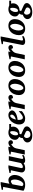

<svg xmlns="http://www.w3.org/2000/svg" viewBox="2411 -3188 1006 5868"><g transform="rotate(-90 2914.0 -254.0)"><path d="M361.8 -307.1Q361.8 -338.4 356.9 -360.6Q352.1 -382.8 344.5 -397Q336.9 -411.1 327.9 -417.5Q318.8 -423.8 310.1 -423.8Q289.1 -423.8 263.4 -410.6Q237.8 -397.5 214.8 -377.9L159.2 -79.1Q167 -66.4 181.9 -55.2Q196.8 -43.9 220.2 -43.9Q236.8 -43.9 253.7 -54.9Q270.5 -65.9 286.1 -84.7Q301.8 -103.5 315.7 -128.9Q329.6 -154.3 339.8 -183.6Q350.1 -212.9 356 -244.4Q361.8 -275.9 361.8 -307.1ZM501 -311Q501 -281.2 494.6 -245.6Q488.3 -210 473.6 -174.1Q459 -138.2 435.8 -104.7Q412.6 -71.3 379.2 -45.2Q345.7 -19 301 -3.4Q256.3 12.2 199.2 12.2Q144.5 12.2 99.4 -1.2Q54.2 -14.6 18.1 -38.1L134.8 -661.1L46.9 -668.9V-705.1L215.8 -736.8H284.2L231.9 -467.8Q259.3 -481.9 287.8 -491Q316.4 -500 342.8 -500Q382.8 -500 412.6 -482.2Q442.4 -464.4 462.2 -437Q481.9 -409.7 491.5 -376Q501 -342.3 501 -311Z M1104 -27.8Q1093.8 -22.5 1075.9 -15.4Q1058.1 -8.3 1036.4 -2.2Q1014.6 3.9 991.2 8.1Q967.8 12.2 946.3 12.2Q920.4 12.2 904.3 6.8Q888.2 1.5 879.2 -6.1Q870.1 -13.7 866.2 -21.7Q862.3 -29.8 861.3 -35.2Q828.1 -12.2 789.6 0Q751 12.2 702.1 12.2Q665 12.2 639.4 -0.5Q613.8 -13.2 598.9 -32.2Q584 -51.3 579.3 -74Q574.7 -96.7 579.1 -117.2L644 -423.8L560.1 -433.1V-466.8L725.1 -500H794.4L712.4 -117.2Q710 -105.5 711.2 -94.7Q712.4 -84 716.8 -75.9Q721.2 -67.9 728.5 -63Q735.8 -58.1 745.1 -58.1Q761.7 -58.1 777.6 -62.7Q793.5 -67.4 808.3 -75.7Q823.2 -84 837.4 -94.7Q851.6 -105.5 865.2 -118.2L943.4 -487.8H1076.2L994.1 -100.1Q988.3 -72.3 996.3 -60.1Q1004.4 -47.9 1020 -47.9Q1023.9 -47.9 1029.1 -49.1Q1034.2 -50.3 1043.2 -54Q1052.2 -57.6 1066.7 -64.7Q1081.1 -71.8 1104 -84Z M1562.5 -429.2Q1562.5 -394.5 1540.5 -377.2Q1518.6 -359.9 1467.3 -359.9L1440.4 -414.1Q1417 -402.3 1395.8 -386Q1374.5 -369.6 1357.9 -350.1Q1341.3 -330.6 1329.6 -308.6Q1317.9 -286.6 1313.5 -264.2L1257.3 0H1124.5L1212.4 -422.9L1128.4 -432.1V-466.8L1294.4 -500H1363.3L1350.6 -433.1Q1363.8 -446.8 1379.6 -459Q1395.5 -471.2 1413.1 -480.5Q1430.7 -489.7 1449.2 -494.9Q1467.8 -500 1486.3 -500Q1505.9 -500 1520.3 -492.9Q1534.7 -485.8 1543.9 -475.3Q1553.2 -464.8 1557.9 -452.4Q1562.5 -439.9 1562.5 -429.2Z M1850.6 83Q1850.6 65.9 1839.8 50.8Q1829.1 35.6 1801.3 22.9L1689.5 -25.9Q1672.9 -19.5 1661.6 -10.3Q1650.4 -1 1643.3 10.5Q1636.2 22 1633.3 35.2Q1630.4 48.3 1630.4 62Q1630.4 78.1 1635.3 97.4Q1640.1 116.7 1652.1 133.5Q1664.1 150.4 1684.3 161.6Q1704.6 172.9 1735.4 172.9Q1769.5 172.9 1791.7 163.1Q1814 153.3 1827.1 139.4Q1840.3 125.5 1845.5 110.1Q1850.6 94.7 1850.6 83ZM1839.4 -359.9Q1839.4 -377.4 1838.9 -393.6Q1838.4 -409.7 1834.7 -421.9Q1831.1 -434.1 1823.2 -441.2Q1815.4 -448.2 1801.3 -448.2Q1793 -448.2 1778.1 -436.5Q1763.2 -424.8 1748.5 -403.3Q1733.9 -381.8 1723.1 -351.8Q1712.4 -321.8 1712.4 -285.2Q1712.4 -267.6 1713.6 -253.2Q1714.8 -238.8 1718.5 -228.3Q1722.2 -217.8 1729.5 -211.9Q1736.8 -206.1 1749.5 -206.1Q1774.4 -206.1 1791.5 -221.4Q1808.6 -236.8 1819.1 -260Q1829.6 -283.2 1834.5 -310.1Q1839.4 -336.9 1839.4 -359.9ZM1966.3 -417Q1970.7 -405.8 1974.1 -389.4Q1977.5 -373 1977.5 -355Q1977.5 -317.9 1963.1 -282.7Q1948.7 -247.6 1920.7 -220.2Q1892.6 -192.9 1851.1 -176.3Q1809.6 -159.7 1755.4 -159.2Q1750 -145 1747.6 -130.6Q1745.1 -116.2 1746.6 -107.9L1879.4 -47.9Q1903.3 -37.6 1922.9 -27.1Q1942.4 -16.6 1956.3 -3.9Q1970.2 8.8 1977.8 24.9Q1985.4 41 1985.4 63Q1985.4 94.7 1963.4 124.5Q1941.4 154.3 1903.8 177.5Q1866.2 200.7 1816.2 214.8Q1766.1 229 1709.5 229Q1649.9 229 1609.1 215.6Q1568.4 202.1 1542.7 180.9Q1517.1 159.7 1505.9 132.8Q1494.6 106 1494.6 79.1Q1494.6 53.7 1504.9 32.2Q1515.1 10.7 1533.2 -6.8Q1551.3 -24.4 1575.7 -37.8Q1600.1 -51.3 1628.4 -61Q1626.5 -72.8 1628.7 -87.6Q1630.9 -102.5 1636 -117.9Q1641.1 -133.3 1648.9 -147.5Q1656.7 -161.6 1666.5 -171.9Q1646.5 -181.2 1629.6 -193.1Q1612.8 -205.1 1600.3 -220.2Q1587.9 -235.4 1581.1 -254.4Q1574.2 -273.4 1574.2 -296.9Q1574.2 -320.3 1580.1 -344.5Q1585.9 -368.7 1598.1 -391.1Q1610.4 -413.6 1628.7 -433.3Q1647 -453.1 1672.1 -468Q1697.3 -482.9 1729 -491.5Q1760.7 -500 1799.3 -500Q1818.4 -500 1835.7 -497.3Q1853 -494.6 1867.7 -490.5Q1882.3 -486.3 1893.8 -482.2Q1905.3 -478 1912.6 -475.1H2058.6V-417Z M2344.2 -396Q2344.2 -404.8 2343 -413.3Q2341.8 -421.9 2338.1 -428.7Q2334.5 -435.5 2327.4 -439.7Q2320.3 -443.8 2309.1 -443.8Q2285.6 -443.8 2267.3 -427.2Q2249 -410.6 2234.9 -385Q2220.7 -359.4 2210.4 -328.9Q2200.2 -298.3 2193.4 -271Q2219.2 -276.9 2246.1 -288.6Q2272.9 -300.3 2294.7 -316.7Q2316.4 -333 2330.3 -353Q2344.2 -373 2344.2 -396ZM2474.1 -395Q2474.1 -368.7 2462.2 -346.2Q2450.2 -323.7 2429.2 -305.2Q2408.2 -286.6 2380.1 -271.7Q2352.1 -256.8 2320.1 -246.1Q2288.1 -235.4 2253.7 -228.5Q2219.2 -221.7 2186 -219.2Q2185.1 -210 2184.1 -198.2Q2183.1 -186.5 2183.1 -178.2Q2183.1 -152.3 2187 -130.4Q2190.9 -108.4 2199.7 -92.3Q2208.5 -76.2 2222.9 -67.1Q2237.3 -58.1 2258.3 -58.1Q2274.4 -58.1 2291 -64.5Q2307.6 -70.8 2329.6 -85.7Q2351.6 -100.6 2380.9 -125Q2410.2 -149.4 2451.2 -185.1V-89.8Q2436.5 -75.7 2413.1 -57.9Q2389.6 -40 2359.9 -24.4Q2330.1 -8.8 2295.9 1.7Q2261.7 12.2 2225.1 12.2Q2192.4 12.2 2160.2 3.9Q2127.9 -4.4 2102.3 -25.4Q2076.7 -46.4 2060.5 -82.3Q2044.4 -118.2 2044.4 -173.8Q2044.4 -211.9 2054 -251Q2063.5 -290 2081.1 -326.2Q2098.6 -362.3 2124 -394Q2149.4 -425.8 2181.4 -449.2Q2213.4 -472.7 2251.5 -486.3Q2289.6 -500 2332 -500Q2368.7 -500 2395.5 -487.8Q2422.4 -475.6 2439.9 -458.7Q2457.5 -441.9 2465.8 -424.1Q2474.1 -406.2 2474.1 -395Z M2947.3 -429.2Q2947.3 -394.5 2925.3 -377.2Q2903.3 -359.9 2852.1 -359.9L2825.2 -414.1Q2801.8 -402.3 2780.5 -386Q2759.3 -369.6 2742.7 -350.1Q2726.1 -330.6 2714.4 -308.6Q2702.6 -286.6 2698.2 -264.2L2642.1 0H2509.3L2597.2 -422.9L2513.2 -432.1V-466.8L2679.2 -500H2748L2735.4 -433.1Q2748.5 -446.8 2764.4 -459Q2780.3 -471.2 2797.9 -480.5Q2815.4 -489.7 2834 -494.9Q2852.5 -500 2871.1 -500Q2890.6 -500 2905 -492.9Q2919.4 -485.8 2928.7 -475.3Q2938 -464.8 2942.6 -452.4Q2947.3 -439.9 2947.3 -429.2Z M3288.1 -307.1Q3288.1 -343.8 3280.8 -370.1Q3273.4 -396.5 3262.9 -413.6Q3252.4 -430.7 3240.5 -438.7Q3228.5 -446.8 3219.2 -446.8Q3204.1 -446.8 3188.2 -436.8Q3172.4 -426.8 3157.5 -408.9Q3142.6 -391.1 3129.4 -366.5Q3116.2 -341.8 3106.2 -312.7Q3096.2 -283.7 3090.6 -251.2Q3085 -218.8 3085 -185.1Q3085 -146.5 3092.5 -119.4Q3100.1 -92.3 3111.1 -75.4Q3122.1 -58.6 3133.8 -50.8Q3145.5 -43 3154.3 -43Q3180.7 -43 3204.8 -66.9Q3229 -90.8 3247.6 -128.9Q3266.1 -167 3277.1 -213.9Q3288.1 -260.7 3288.1 -307.1ZM3432.1 -303.2Q3432.1 -263.7 3423.3 -225.1Q3414.6 -186.5 3397.5 -151.6Q3380.4 -116.7 3355.5 -86.7Q3330.6 -56.6 3298.3 -34.7Q3266.1 -12.7 3226.8 -0.2Q3187.5 12.2 3142.1 12.2Q3090.8 12.2 3053.2 -2.4Q3015.6 -17.1 2991 -42.7Q2966.3 -68.4 2954.3 -103.8Q2942.4 -139.2 2942.4 -181.2Q2942.4 -220.2 2950.9 -259Q2959.5 -297.9 2975.8 -333.5Q2992.2 -369.1 3016.6 -399.4Q3041 -429.7 3073 -452.1Q3105 -474.6 3144.3 -487.3Q3183.6 -500 3230 -500Q3275.9 -500 3313.2 -487.5Q3350.6 -475.1 3377 -450.4Q3403.3 -425.8 3417.7 -388.9Q3432.1 -352.1 3432.1 -303.2Z M3841.3 -307.1Q3841.3 -343.8 3834 -370.1Q3826.7 -396.5 3816.2 -413.6Q3805.7 -430.7 3793.7 -438.7Q3781.7 -446.8 3772.5 -446.8Q3757.3 -446.8 3741.5 -436.8Q3725.6 -426.8 3710.7 -408.9Q3695.8 -391.1 3682.6 -366.5Q3669.4 -341.8 3659.4 -312.7Q3649.4 -283.7 3643.8 -251.2Q3638.2 -218.8 3638.2 -185.1Q3638.2 -146.5 3645.8 -119.4Q3653.3 -92.3 3664.3 -75.4Q3675.3 -58.6 3687 -50.8Q3698.7 -43 3707.5 -43Q3733.9 -43 3758.1 -66.9Q3782.2 -90.8 3800.8 -128.9Q3819.3 -167 3830.3 -213.9Q3841.3 -260.7 3841.3 -307.1ZM3985.4 -303.2Q3985.4 -263.7 3976.6 -225.1Q3967.8 -186.5 3950.7 -151.6Q3933.6 -116.7 3908.7 -86.7Q3883.8 -56.6 3851.6 -34.7Q3819.3 -12.7 3780 -0.2Q3740.7 12.2 3695.3 12.2Q3644 12.2 3606.4 -2.4Q3568.8 -17.1 3544.2 -42.7Q3519.5 -68.4 3507.6 -103.8Q3495.6 -139.2 3495.6 -181.2Q3495.6 -220.2 3504.2 -259Q3512.7 -297.9 3529.1 -333.5Q3545.4 -369.1 3569.8 -399.4Q3594.2 -429.7 3626.2 -452.1Q3658.2 -474.6 3697.5 -487.3Q3736.8 -500 3783.2 -500Q3829.1 -500 3866.5 -487.5Q3903.8 -475.1 3930.2 -450.4Q3956.5 -425.8 3970.9 -388.9Q3985.4 -352.1 3985.4 -303.2Z M4472.7 -429.2Q4472.7 -394.5 4450.7 -377.2Q4428.7 -359.9 4377.4 -359.9L4350.6 -414.1Q4327.1 -402.3 4305.9 -386Q4284.7 -369.6 4268.1 -350.1Q4251.5 -330.6 4239.7 -308.6Q4228 -286.6 4223.6 -264.2L4167.5 0H4034.7L4122.6 -422.9L4038.6 -432.1V-466.8L4204.6 -500H4273.4L4260.7 -433.1Q4273.9 -446.8 4289.8 -459Q4305.7 -471.2 4323.2 -480.5Q4340.8 -489.7 4359.4 -494.9Q4377.9 -500 4396.5 -500Q4416 -500 4430.4 -492.9Q4444.8 -485.8 4454.1 -475.3Q4463.4 -464.8 4468 -452.4Q4472.7 -439.9 4472.7 -429.2Z M4739.7 -28.8Q4703.1 -10.3 4660.9 1Q4618.7 12.2 4579.6 12.2Q4529.8 12.2 4502.2 -8.5Q4474.6 -29.3 4474.6 -64Q4474.6 -72.3 4475.3 -81.3Q4476.1 -90.3 4478.5 -100.1L4587.4 -661.1L4499.5 -668.9V-705.1L4668.5 -736.8H4734.4L4611.3 -102.1Q4609.9 -93.3 4610.1 -84.7Q4610.4 -76.2 4613.3 -69.1Q4616.2 -62 4622.1 -57.6Q4627.9 -53.2 4637.7 -53.2Q4649.4 -53.2 4676.8 -60.3Q4704.1 -67.4 4739.7 -83Z M5119.6 -307.1Q5119.6 -343.8 5112.3 -370.1Q5105 -396.5 5094.5 -413.6Q5084 -430.7 5072 -438.7Q5060.1 -446.8 5050.8 -446.8Q5035.6 -446.8 5019.8 -436.8Q5003.9 -426.8 4989 -408.9Q4974.1 -391.1 4960.9 -366.5Q4947.8 -341.8 4937.7 -312.7Q4927.7 -283.7 4922.1 -251.2Q4916.5 -218.8 4916.5 -185.1Q4916.5 -146.5 4924.1 -119.4Q4931.6 -92.3 4942.6 -75.4Q4953.6 -58.6 4965.3 -50.8Q4977.1 -43 4985.8 -43Q5012.2 -43 5036.4 -66.9Q5060.5 -90.8 5079.1 -128.9Q5097.7 -167 5108.6 -213.9Q5119.6 -260.7 5119.6 -307.1ZM5263.7 -303.2Q5263.7 -263.7 5254.9 -225.1Q5246.1 -186.5 5229 -151.6Q5211.9 -116.7 5187 -86.7Q5162.1 -56.6 5129.9 -34.7Q5097.7 -12.7 5058.3 -0.2Q5019 12.2 4973.6 12.2Q4922.4 12.2 4884.8 -2.4Q4847.2 -17.1 4822.5 -42.7Q4797.9 -68.4 4785.9 -103.8Q4773.9 -139.2 4773.9 -181.2Q4773.9 -220.2 4782.5 -259Q4791 -297.9 4807.4 -333.5Q4823.7 -369.1 4848.1 -399.4Q4872.6 -429.7 4904.5 -452.1Q4936.5 -474.6 4975.8 -487.3Q5015.1 -500 5061.5 -500Q5107.4 -500 5144.8 -487.5Q5182.1 -475.1 5208.5 -450.4Q5234.9 -425.8 5249.3 -388.9Q5263.7 -352.1 5263.7 -303.2Z M5620.1 83Q5620.1 65.9 5609.4 50.8Q5598.6 35.6 5570.8 22.9L5459 -25.9Q5442.4 -19.5 5431.2 -10.3Q5419.9 -1 5412.8 10.5Q5405.8 22 5402.8 35.2Q5399.9 48.3 5399.9 62Q5399.9 78.1 5404.8 97.4Q5409.7 116.7 5421.6 133.5Q5433.6 150.4 5453.9 161.6Q5474.1 172.9 5504.9 172.9Q5539.1 172.9 5561.3 163.1Q5583.5 153.3 5596.7 139.4Q5609.9 125.5 5615 110.1Q5620.1 94.7 5620.1 83ZM5608.9 -359.9Q5608.9 -377.4 5608.4 -393.6Q5607.9 -409.7 5604.2 -421.9Q5600.6 -434.1 5592.8 -441.2Q5585 -448.2 5570.8 -448.2Q5562.5 -448.2 5547.6 -436.5Q5532.7 -424.8 5518.1 -403.3Q5503.4 -381.8 5492.7 -351.8Q5481.9 -321.8 5481.9 -285.2Q5481.9 -267.6 5483.2 -253.2Q5484.4 -238.8 5488 -228.3Q5491.7 -217.8 5499 -211.9Q5506.3 -206.1 5519 -206.1Q5543.9 -206.1 5561 -221.4Q5578.1 -236.8 5588.6 -260Q5599.1 -283.2 5604 -310.1Q5608.9 -336.9 5608.9 -359.9ZM5735.8 -417Q5740.2 -405.8 5743.7 -389.4Q5747.1 -373 5747.1 -355Q5747.1 -317.9 5732.7 -282.7Q5718.3 -247.6 5690.2 -220.2Q5662.1 -192.9 5620.6 -176.3Q5579.1 -159.7 5524.9 -159.2Q5519.5 -145 5517.1 -130.6Q5514.6 -116.2 5516.1 -107.9L5648.9 -47.9Q5672.9 -37.6 5692.4 -27.1Q5711.9 -16.6 5725.8 -3.9Q5739.7 8.8 5747.3 24.9Q5754.9 41 5754.9 63Q5754.9 94.7 5732.9 124.5Q5710.9 154.3 5673.3 177.5Q5635.7 200.7 5585.7 214.8Q5535.6 229 5479 229Q5419.4 229 5378.7 215.6Q5337.9 202.1 5312.3 180.9Q5286.6 159.7 5275.4 132.8Q5264.2 106 5264.2 79.1Q5264.2 53.7 5274.4 32.2Q5284.7 10.7 5302.7 -6.8Q5320.8 -24.4 5345.2 -37.8Q5369.6 -51.3 5397.9 -61Q5396 -72.8 5398.2 -87.6Q5400.4 -102.5 5405.5 -117.9Q5410.6 -133.3 5418.5 -147.5Q5426.3 -161.6 5436 -171.9Q5416 -181.2 5399.2 -193.1Q5382.3 -205.1 5369.9 -220.2Q5357.4 -235.4 5350.6 -254.4Q5343.8 -273.4 5343.8 -296.9Q5343.8 -320.3 5349.6 -344.5Q5355.5 -368.7 5367.7 -391.1Q5379.9 -413.6 5398.2 -433.3Q5416.5 -453.1 5441.7 -468Q5466.8 -482.9 5498.5 -491.5Q5530.3 -500 5568.8 -500Q5587.9 -500 5605.2 -497.3Q5622.6 -494.6 5637.2 -490.5Q5651.9 -486.3 5663.3 -482.2Q5674.8 -478 5682.1 -475.1H5828.1V-417Z"/></g></svg>

Font: Charis SIL APac
Style: Bold Italic
Weight: 700
Italic angle: -11°
Foundry: SIL International
Version: Version 5.000